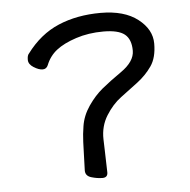

<svg xmlns="http://www.w3.org/2000/svg" viewBox="-43 -541 597 603"><g transform="rotate(-5 255.5 -239.5)"><path d="M271 -70 273 3Q273 19 256.5 19Q240 19 221.5 13.5Q203 8 203 -9L205 -70L206 -99Q207 -124 211 -148Q216 -181 236.5 -211Q257 -241 282 -261.5Q307 -282 343 -307Q386 -337 386 -371Q386 -407 366 -423Q346 -439 299 -439Q252 -439 212.5 -426Q173 -413 150 -395Q127 -377 116 -349Q111 -337 99 -337Q87 -337 71 -347Q55 -357 55 -371Q55 -385 60 -390Q103 -448 162 -473Q221 -498 295.5 -498Q370 -498 412.5 -465Q455 -432 455 -387.5Q455 -343 436.5 -316.5Q418 -290 391 -269.5Q364 -249 337 -229Q310 -209 289.5 -176Q269 -143 270 -102Z"/></g></svg>

Font: ToneOZ-Pinyin-WenKai-Regular
Style: Regular
Weight: 400
Designer: Fontworks Inc.
Foundry: ToneOZ
Version: Version 0.240331